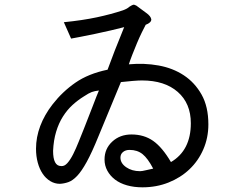

<svg xmlns="http://www.w3.org/2000/svg" viewBox="-20 -724 1040 821"><path d="M627 -641Q627 -627 603 -618Q597 -607 586.5 -585.5Q576 -564 565.5 -539Q555 -514 545.5 -489.5Q536 -465 531 -449Q597 -455 658 -444Q719 -433 766 -402Q813 -371 842 -319.5Q871 -268 871 -192Q871 -135 849.5 -85.5Q828 -36 790 0Q752 36 700.5 56.5Q649 77 589 77Q553 77 523 68.5Q493 60 472 44Q451 28 439 6Q427 -16 427 -42Q427 -88 460 -118.5Q493 -149 542 -149Q596 -149 635 -121.5Q674 -94 711 -31Q796 -81 796 -197Q796 -282 740 -331Q684 -380 587 -380Q573 -380 548 -378Q523 -376 497 -373L401 -141Q373 -72 351 -32Q329 8 310 28Q291 48 273 54.5Q255 61 236 62Q214 62 195 50.5Q176 39 162.5 19Q149 -1 141.5 -28.5Q134 -56 134 -88Q134 -137 152 -185Q170 -233 205 -278Q247 -332 302.5 -370.5Q358 -409 440 -426Q454 -465 470.5 -507Q487 -549 511 -608Q488 -602 454 -594Q420 -586 386 -579Q352 -572 324 -566.5Q296 -561 284 -559L253 -629Q333 -637 394 -650Q455 -663 506 -680Q525 -687 533 -695Q544 -702 549 -703.5Q554 -705 563 -700Q585 -683 605 -669Q625 -655 627 -641ZM339 -174Q346 -192 356 -217.5Q366 -243 375.5 -267.5Q385 -292 392.5 -311.5Q400 -331 403 -337Q385 -335 372.5 -330.5Q360 -326 339 -312Q313 -296 290 -275Q267 -254 249 -225.5Q231 -197 220 -160.5Q209 -124 207 -79Q207 -14 241 -14Q255 -12 268 -26.5Q281 -41 293 -65Q305 -89 316.5 -118Q328 -147 339 -174ZM579 8Q587 8 603.5 4Q620 0 635 -3Q612 -47 589.5 -65Q567 -83 534 -83Q517 -83 506 -74Q495 -65 495 -50Q495 -26 519.5 -9Q544 8 579 8Z"/></svg>

Font: D2Coding
Style: Regular
Weight: 400
Monospace: yes
Designer: Yong-Rak Park; Jeong-Hwan Yoon; Sang-Min Lee;
Foundry: NHN Corporation
Version: Version 1.3.2; Build 20180524